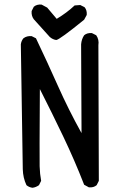

<svg xmlns="http://www.w3.org/2000/svg" viewBox="-20 -843 540 868"><path d="M127 5.9Q111.3 3.9 99.6 -5.9Q84 -39.1 83 -77.6Q82 -116.2 74.2 -642.6Q76.2 -658.2 85.9 -669.9Q101.6 -681.6 123 -679.7L142.6 -669.9Q193.4 -563.5 241.7 -455.1Q290 -346.7 348.6 -241.2L346.7 -642.6Q348.6 -666 360.4 -683.6Q374 -695.3 395.5 -693.4L415 -683.6Q428.7 -664.1 424.8 -638.7L426.8 -25.4L417 -5.9Q403.3 5.9 381.8 3.9L360.4 -7.8Q317.4 -118.2 266.1 -225.6Q214.8 -333 160.2 -440.4Q158.2 -126 159.2 -91.3Q160.2 -56.6 166 -25.4L156.2 -5.9Q142.6 3.9 127 5.9ZM234.4 -662.1Q218.8 -664.1 205.1 -675.8L132.8 -755.9Q121.1 -771.5 123 -793L132.8 -812.5Q146.5 -824.2 168 -822.3L193.4 -808.6L236.3 -757.8Q282.2 -785.2 317.4 -818.4L342.8 -820.3L362.3 -810.5Q374 -796.9 372.1 -775.4L360.4 -753.9Q250 -664.1 234.4 -662.1Z"/></svg>

Font: NaikaiFont
Style: Regular
Weight: 400
Version: Version 1.67